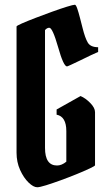

<svg xmlns="http://www.w3.org/2000/svg" viewBox="-20 -790 461 810"><path d="M220.7 -91.8Q240.2 -91.8 259.8 -107.9V-236.8Q259.8 -298.3 218.8 -306.2V-328.1L319.8 -384.8Q340.8 -376 360.8 -355.5Q380.9 -335 380.9 -316.9V-92.8Q380.9 -89.8 359.1 -79.6Q337.4 -69.3 304.7 -55.9Q272 -42.5 237.1 -29.8Q202.1 -17.1 174.6 -8.5Q147 0 137.2 0Q121.1 0 100.6 -19.8Q80.1 -39.6 64.9 -72.8Q49.8 -106 49.8 -146V-678.2Q49.8 -681.2 72.5 -691.2Q95.2 -701.2 129.6 -714.4Q164.1 -727.5 199.7 -740.5Q235.4 -753.4 262.2 -761.7Q289.1 -770 295.9 -770Q300.3 -770 305.9 -753.9Q311.5 -737.8 317.4 -714.6Q323.2 -691.4 328.6 -670.9Q338.9 -629.9 350.3 -610.4Q361.8 -590.8 394 -590.8V-570.8Q371.6 -561.5 319.3 -535.6Q266.1 -509.8 262.7 -509.8Q248 -509.8 225.1 -591.3Q201.7 -672.9 188 -672.9Q178.2 -672.9 169.9 -663.1V-166Q169.9 -91.8 220.7 -91.8Z"/></svg>

Font: Bokor
Style: Regular
Weight: 400
Designer: Danh Hong
Foundry: Danh Hong
Version: Version 8.002; ttfautohint (v1.8.3)